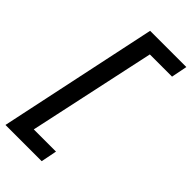

<svg xmlns="http://www.w3.org/2000/svg" viewBox="-286 -809 978 978"><g transform="rotate(45 202.5 -320.0)"><path d="M424 -750 407 -664H247L99 24H259L242 110H-19L163 -750Z"/></g></svg>

Font: Geist Medium
Style: Italic
Weight: 500
Italic angle: -12°
Designer: Basement.studio, Andrés Briganti, Mateo Zaragoza
Foundry: Basement.studio, Vercel, Andrés Briganti, Guido Ferreyra, Mateo Zaragoza
Version: Version 1.500; ttfautohint (v1.8.4.7-5d5b)